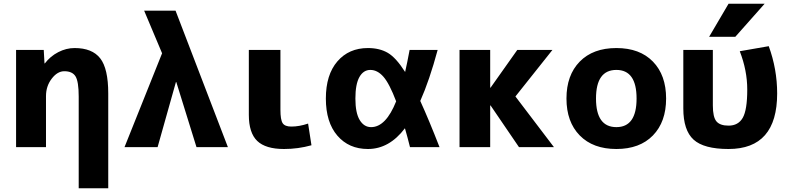

<svg xmlns="http://www.w3.org/2000/svg" viewBox="-20 -787 4223 1027"><path d="M66 -520H214L218 -448H220Q249 -486 291.5 -508Q334 -530 379 -530Q473 -530 516 -475Q559 -420 559 -287V220H401V-270Q401 -351 384 -378.5Q367 -406 324 -406Q287 -406 256.5 -366Q226 -326 226 -273V0H66Z M921 -348 823 0H646L847 -502L751 -730H919L1199 0H1031L923 -348Z M1480 -520V-200Q1480 -146 1492 -128Q1504 -110 1538 -110Q1581 -110 1628 -126L1646 -10Q1575 10 1499 10Q1401 10 1356 -33Q1311 -76 1311 -173V-520Z M2228 -247Q2275 -144 2331 0H2173Q2161 -49 2146 -101Q2062 10 1948 10Q1846 10 1784.5 -61.5Q1723 -133 1723 -260Q1723 -387 1784.5 -458.5Q1846 -530 1948 -530Q2010 -530 2054 -504.5Q2098 -479 2147 -402Q2158 -450 2171 -520H2321Q2277 -357 2228 -247ZM2099 -245Q2063 -340 2031 -376.5Q1999 -413 1961 -413Q1924 -413 1902.5 -375Q1881 -337 1881 -260Q1881 -183 1904 -145Q1927 -107 1965 -107Q2044 -107 2099 -245Z M2604 -318 2747 -520H2935L2737 -271L2943 0H2756L2604 -223H2602V0H2438V-520H2602V-318Z M3081 -457.5Q3152 -530 3277 -530Q3402 -530 3472.5 -457.5Q3543 -385 3543 -260Q3543 -135 3472.5 -62.5Q3402 10 3277 10Q3152 10 3081 -62.5Q3010 -135 3010 -260Q3010 -385 3081 -457.5ZM3277 -107Q3385 -107 3385 -260Q3385 -413 3277 -413Q3168 -413 3168 -260Q3168 -107 3277 -107Z M3877 -767H4070L3913 -590H3773ZM4137 -287Q4137 10 3877 10Q3745 10 3690 -40Q3635 -90 3635 -207V-520H3793V-223Q3793 -161 3812 -138Q3831 -115 3877 -115Q3929 -115 3953 -157Q3977 -199 3977 -308Q3977 -410 3937 -513L4092 -540Q4137 -417 4137 -287Z"/></svg>

Font: M PLUS 1p ExtraBold
Style: Regular
Weight: 800
Version: Version 1.062